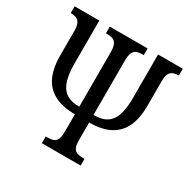

<svg xmlns="http://www.w3.org/2000/svg" viewBox="-160 -865 1006 1016"><g transform="rotate(30 343.0 -357.0)"><path d="M224 0V-41H234Q255 -41 269.5 -46Q284 -51 291.5 -66.5Q299 -82 299 -114V-220Q219 -220 169.5 -248Q120 -276 98 -327Q76 -378 76 -447V-601Q76 -632 67.5 -647.5Q59 -663 44.5 -668Q30 -673 12 -673V-714H163V-448Q163 -389 175.5 -348.5Q188 -308 217.5 -287Q247 -266 299 -266V-598Q299 -630 291.5 -646Q284 -662 270.5 -667.5Q257 -673 239 -673H227V-714H458V-673H446Q428 -673 414.5 -667.5Q401 -662 393.5 -646Q386 -630 386 -598V-266Q440 -266 469.5 -287.5Q499 -309 510.5 -349.5Q522 -390 522 -448V-714H673V-673Q656 -673 641 -668Q626 -663 617.5 -647.5Q609 -632 609 -601V-447Q609 -377 586.5 -326Q564 -275 515 -247.5Q466 -220 386 -220V-114Q386 -82 393.5 -66.5Q401 -51 416 -46Q431 -41 451 -41H461V0Z"/></g></svg>

Font: Noto Serif ExtraCondensed
Style: Regular
Weight: 400
Width: 2
Designer: Monotype Design Team
Foundry: Monotype Imaging Inc.
Version: Version 2.013